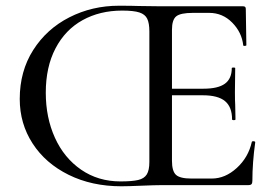

<svg xmlns="http://www.w3.org/2000/svg" viewBox="-20 -647 960 671"><path d="M872 -150Q862 -78 862 -15Q862 -7 859 -3.5Q856 0 847 0H543Q522 0 474 2Q428 4 404 4Q301 4 220 -36Q139 -76 94 -145.5Q49 -215 49 -301Q49 -398 96 -472Q143 -546 222.5 -586.5Q302 -627 396 -627Q441 -627 466 -626L544 -625H830Q839 -625 839 -616L841 -489Q841 -487 835.5 -486.5Q830 -486 830 -489Q825 -534 791.5 -568Q758 -602 711 -602H654Q611 -602 596 -590Q581 -578 581 -543V-337H691Q742 -337 766 -354.5Q790 -372 790 -409Q790 -411 796 -411Q802 -411 802 -409L801 -325Q801 -295 802 -280L803 -230Q803 -227 797 -227Q791 -227 791 -230Q791 -273 766.5 -293.5Q742 -314 689 -314H581V-85Q581 -49 595 -36Q609 -23 649 -23H720Q767 -23 807.5 -60Q848 -97 860 -151Q861 -154 866.5 -153.5Q872 -153 872 -150ZM502 -537Q502 -566 494.5 -581.5Q487 -597 467 -603.5Q447 -610 407 -610Q329 -610 268.5 -576.5Q208 -543 174 -478Q140 -413 140 -323Q140 -236 172 -165.5Q204 -95 263.5 -54Q323 -13 401 -13Q442 -13 463 -18Q484 -23 493 -37.5Q502 -52 502 -81Z"/></svg>

Font: Cormorant SC Medium
Style: Regular
Weight: 500
Designer: Christian Thalmann (Catharsis Fonts)
Version: Version 3.000